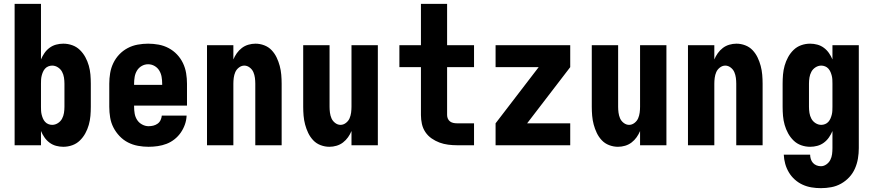

<svg xmlns="http://www.w3.org/2000/svg" viewBox="-20 -755 4540 998"><path d="M309 8Q290 8 271.5 3Q253 -2 237.5 -13.5Q222 -25 211 -41Q200 -57 193 -74V0H56V-735H193V-446Q200 -463 211 -479Q222 -495 237.5 -506.5Q253 -518 271.5 -523Q290 -528 309 -528Q333 -528 355.5 -520Q378 -512 395 -495.5Q412 -479 423.5 -458Q435 -437 441.5 -414Q448 -391 450 -367.5Q452 -344 452 -320V-200Q452 -176 450 -152.5Q448 -129 441.5 -106Q435 -83 423.5 -62Q412 -41 395 -24.5Q378 -8 355.5 0Q333 8 309 8ZM251 -106Q267 -106 281 -115Q295 -124 302.5 -138Q310 -152 312.5 -168Q315 -184 315 -200V-320Q315 -336 312.5 -352Q310 -368 302.5 -382Q295 -396 281 -405Q267 -414 251 -414Q241 -414 231 -410Q221 -406 214 -398Q207 -390 203 -380.5Q199 -371 196.5 -361Q194 -351 193.5 -340.5Q193 -330 193 -320V-200Q193 -190 193.5 -179.5Q194 -169 196.5 -159Q199 -149 203 -139.5Q207 -130 214 -122Q221 -114 231 -110Q241 -106 251 -106Z M752 8Q725 8 697.5 3Q670 -2 645.5 -14.5Q621 -27 601.5 -47.5Q582 -68 569.5 -92.5Q557 -117 552.5 -144.5Q548 -172 548 -200V-320Q548 -347 552.5 -374.5Q557 -402 569 -427Q581 -452 600 -472Q619 -492 643.5 -505Q668 -518 695.5 -523Q723 -528 750 -528Q777 -528 804.5 -523Q832 -518 856.5 -505Q881 -492 900 -472Q919 -452 931 -427Q943 -402 947.5 -374.5Q952 -347 952 -320V-206H677V-200Q677 -182 680 -164.5Q683 -147 692.5 -132Q702 -117 718.5 -108Q735 -99 752 -99Q765 -99 777 -102Q789 -105 799 -112Q809 -119 814.5 -130.5Q820 -142 821 -154H950Q949 -130 941 -107.5Q933 -85 919.5 -65.5Q906 -46 887 -31Q868 -16 846 -7.5Q824 1 800 4.5Q776 8 752 8ZM823 -314V-320Q823 -338 820 -355.5Q817 -373 808 -388Q799 -403 783.5 -412Q768 -421 750 -421Q732 -421 716.5 -412Q701 -403 692 -388Q683 -373 680 -355.5Q677 -338 677 -320V-314Z M1056 0V-520H1193V-446Q1200 -463 1211 -478.5Q1222 -494 1237 -505.5Q1252 -517 1270.5 -522.5Q1289 -528 1308 -528Q1331 -528 1353.5 -519.5Q1376 -511 1392 -494Q1408 -477 1418 -456Q1428 -435 1434 -412.5Q1440 -390 1442 -366.5Q1444 -343 1444 -320V0H1307V-320Q1307 -335 1305 -350.5Q1303 -366 1297 -380Q1291 -394 1278 -404Q1265 -414 1250 -414Q1235 -414 1222 -404Q1209 -394 1203 -380Q1197 -366 1195 -350.5Q1193 -335 1193 -320V0Z M1692 8Q1669 8 1646.5 -0.5Q1624 -9 1608 -26Q1592 -43 1582 -64Q1572 -85 1566 -107.5Q1560 -130 1558 -153.5Q1556 -177 1556 -200V-520H1693V-200Q1693 -185 1695 -169.5Q1697 -154 1703 -140Q1709 -126 1722 -116Q1735 -106 1750 -106Q1765 -106 1778 -116Q1791 -126 1797 -140Q1803 -154 1805 -169.5Q1807 -185 1807 -200V-520H1944V0H1807V-74Q1800 -57 1789 -41.5Q1778 -26 1763 -14.5Q1748 -3 1729.5 2.5Q1711 8 1692 8Z M2356 0Q2333 0 2309.5 -3Q2286 -6 2264.5 -14Q2243 -22 2223.5 -35.5Q2204 -49 2191 -68.5Q2178 -88 2173 -111Q2168 -134 2168 -157V-406H2056V-520H2168V-735H2304V-520H2444V-406H2304V-157Q2304 -147 2308 -138Q2312 -129 2319.5 -123.5Q2327 -118 2336.5 -116Q2346 -114 2356 -114H2444V0Z M2556 0V-114L2780 -406H2556V-520H2944V-406L2720 -114H2944V0Z M3192 8Q3169 8 3146.5 -0.5Q3124 -9 3108 -26Q3092 -43 3082 -64Q3072 -85 3066 -107.5Q3060 -130 3058 -153.5Q3056 -177 3056 -200V-520H3193V-200Q3193 -185 3195 -169.5Q3197 -154 3203 -140Q3209 -126 3222 -116Q3235 -106 3250 -106Q3265 -106 3278 -116Q3291 -126 3297 -140Q3303 -154 3305 -169.5Q3307 -185 3307 -200V-520H3444V0H3307V-74Q3300 -57 3289 -41.5Q3278 -26 3263 -14.5Q3248 -3 3229.5 2.5Q3211 8 3192 8Z M3556 0V-520H3693V-446Q3700 -463 3711 -478.5Q3722 -494 3737 -505.5Q3752 -517 3770.5 -522.5Q3789 -528 3808 -528Q3831 -528 3853.5 -519.5Q3876 -511 3892 -494Q3908 -477 3918 -456Q3928 -435 3934 -412.5Q3940 -390 3942 -366.5Q3944 -343 3944 -320V0H3807V-320Q3807 -335 3805 -350.5Q3803 -366 3797 -380Q3791 -394 3778 -404Q3765 -414 3750 -414Q3735 -414 3722 -404Q3709 -394 3703 -380Q3697 -366 3695 -350.5Q3693 -335 3693 -320V0Z M4247 223Q4222 223 4198 219Q4174 215 4152 205Q4130 195 4111.5 178.5Q4093 162 4080.5 141Q4068 120 4061.5 96.5Q4055 73 4054 49H4191Q4191 60 4194.5 71.5Q4198 83 4205.5 91.5Q4213 100 4224 104.5Q4235 109 4247 109Q4262 109 4275.5 99.5Q4289 90 4296 76Q4303 62 4305 46.5Q4307 31 4307 15V-74Q4300 -57 4289 -41Q4278 -25 4262.5 -13.5Q4247 -2 4228.5 3Q4210 8 4191 8Q4167 8 4144.5 0Q4122 -8 4105 -24.5Q4088 -41 4076.5 -62Q4065 -83 4058.5 -106Q4052 -129 4050 -152.5Q4048 -176 4048 -200V-320Q4048 -344 4050 -367.5Q4052 -391 4058.5 -414Q4065 -437 4076.5 -458Q4088 -479 4105 -495.5Q4122 -512 4144.5 -520Q4167 -528 4191 -528Q4210 -528 4228.5 -523Q4247 -518 4262.5 -506.5Q4278 -495 4289 -479Q4300 -463 4307 -446V-520H4444V15Q4444 42 4439.5 69Q4435 96 4424 121Q4413 146 4394.5 166Q4376 186 4352 199.5Q4328 213 4301 218Q4274 223 4247 223ZM4249 -106Q4259 -106 4269 -110Q4279 -114 4286 -122Q4293 -130 4297 -139.5Q4301 -149 4303.5 -159Q4306 -169 4306.5 -179.5Q4307 -190 4307 -200V-320Q4307 -330 4306.5 -340.5Q4306 -351 4303.5 -361Q4301 -371 4297 -380.5Q4293 -390 4286 -398Q4279 -406 4269 -410Q4259 -414 4249 -414Q4233 -414 4219 -405Q4205 -396 4197.5 -382Q4190 -368 4187.5 -352Q4185 -336 4185 -320V-200Q4185 -184 4187.5 -168Q4190 -152 4197.5 -138Q4205 -124 4219 -115Q4233 -106 4249 -106Z"/></svg>

Font: Iosevka SS04 Heavy
Style: Regular
Weight: 900
Monospace: yes
Designer: Belleve Invis
Foundry: Belleve Invis
Version: Version 19.0.0; ttfautohint (v1.8.4)